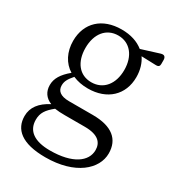

<svg xmlns="http://www.w3.org/2000/svg" viewBox="-188 -647 942 1026"><g transform="rotate(30 282.5 -134.0)"><path d="M248 264C432 264 532 173 532 77C532 -10 474 -59 355 -59H209C153 -59 132 -81 132 -113C132 -139 143 -157 168 -186C196 -174 226 -168 261 -168C379 -168 456 -240 456 -350C456 -394 444 -432 424 -461L516 -458C529 -458 536 -464 536 -477V-502C536 -512 533 -519 528 -523C523 -527 515 -527 505 -524L396 -490C362 -517 318 -532 261 -532C142 -532 66 -461 66 -350C66 -282 95 -227 144 -197C97 -158 76 -123 76 -83C76 -43 96 -13 134 2C74 33 42 74 42 128C42 209 101 264 248 264ZM104 115C104 73 122 47 164 13C183 16 202 17 227 17H350C436 17 462 53 462 97C462 166 391 220 251 220C156 220 104 184 104 115ZM142 -350C142 -437 188 -495 262 -495C334 -495 381 -437 381 -351C381 -264 334 -206 260 -206C187 -206 142 -263 142 -350Z"/></g></svg>

Font: 寒蝉锦书宋
Style: Regular
Weight: 400
Designer: 寒蝉锦书宋{Warren} 思源宋体{Ryoko NISHIZUKA 西塚涼子 (kana & ideographs); Frank Grießhammer (Latin, Greek & Cyrillic); Wenlong ZHANG 
Foundry: Adobe & ChillType
Version: Version 2.000;Glyphs 3.1.1 (3135)